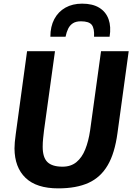

<svg xmlns="http://www.w3.org/2000/svg" viewBox="-20 -1029 734 1057"><path d="M300.7 8Q180.9 8 120.7 -49.8Q60.5 -107.6 59.8 -211.8Q59.8 -227.4 61.5 -246.7Q63.3 -266 66.8 -291.5L129 -747H282.7L222.4 -311.5Q220.1 -289.9 217.5 -267.5Q215 -245.2 215 -220.9Q215 -162.1 241.2 -136.7Q267.4 -111.4 324.4 -111.4Q370.4 -111.4 400.9 -136.6Q431.4 -161.8 449.4 -206.8Q467.4 -251.7 476.1 -311.1L536.2 -747H688.5L626.6 -295.5Q619.1 -240.5 605.7 -196.4Q592.4 -152.3 573 -119.4Q534 -52.6 467.3 -22.3Q400.6 8 300.7 8ZM432.2 -1008.9Q489.9 -1008.9 526.6 -986.3Q563.3 -963.7 577.8 -922.8Q592.3 -881.9 583.4 -826.9H497.8Q500.3 -873.1 485 -892.4Q469.7 -911.7 425.5 -911.7Q398.2 -911.7 381.5 -901Q364.7 -890.2 355.3 -871.1Q346 -851.9 340.9 -826.9H257.3Q257.3 -882.8 278.9 -923.7Q300.6 -964.6 340 -986.8Q379.4 -1008.9 432.2 -1008.9Z"/></svg>

Font: Merriweather Sans Variable Regular
Style: Italic
Weight: 300
Italic angle: -8°
Designer: Eben Sorkin
Foundry: Eben Sorkin
Version: Version 2.001